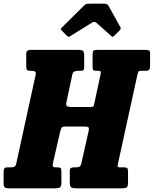

<svg xmlns="http://www.w3.org/2000/svg" viewBox="-60 -1020 834 1040"><path d="M-40.5 -30.5V-86Q-40.5 -101.5 -36.5 -107.5Q-32.5 -113.5 -18 -113.5H-1.5Q11 -113.5 18.2 -117.2Q25.5 -121 29 -138.5L133 -614.5Q136 -628.5 130 -632.5Q124 -636.5 108.5 -636.5H103.5Q92 -636.5 87 -640.5Q82 -644.5 82 -662.5V-724.5Q82 -741 89 -745.5Q96 -750 111 -750H362Q381 -750 388.5 -745Q396 -740 396 -719.5V-659.5Q396 -644 392.2 -640.2Q388.5 -636.5 374 -636.5H363Q351 -636.5 342.5 -632.5Q334 -628.5 331.5 -615L299.5 -464.5Q296.5 -449.5 303 -445Q309.5 -440.5 328 -440.5H427Q445.5 -440.5 447.5 -446.5Q449.5 -452.5 453 -469.5L485 -618.5Q487.5 -630.5 484.5 -633.5Q481.5 -636.5 471 -636.5H464Q450 -636.5 445.8 -640Q441.5 -643.5 441.5 -660V-723.5Q441.5 -741 446.2 -745.5Q451 -750 468 -750H726.5Q740.5 -750 746.8 -746.8Q753 -743.5 753 -731V-663.5Q753 -649 748.5 -642.8Q744 -636.5 729 -636.5H707.5Q691.5 -636.5 689.2 -631.2Q687 -626 683.5 -611.5L580 -138Q577 -124 577.2 -118.8Q577.5 -113.5 593 -113.5H610.5Q626 -113.5 629.8 -108.5Q633.5 -103.5 633.5 -87.5V-34Q633.5 -11.5 627.8 -5.8Q622 0 600 0H353Q333.5 0 325.8 -5Q318 -10 318 -30.5V-92.5Q318 -106 323.5 -109.8Q329 -113.5 342 -113.5H351Q362.5 -113.5 370 -117Q377.5 -120.5 381 -136.5L420 -309.5Q423.5 -324.5 419.8 -329.5Q416 -334.5 400 -334.5H294.5Q278 -334.5 274 -328.8Q270 -323 266 -307L227.5 -140Q224 -125.5 226.5 -119.5Q229 -113.5 245 -113.5H251.5Q263.5 -113.5 268 -110Q272.5 -106.5 272.5 -92V-29Q272.5 -9.5 264.5 -4.8Q256.5 0 238.5 0H-9Q-29 0 -34.8 -5Q-40.5 -10 -40.5 -30.5ZM302 -826.5 273.5 -855.5Q268.5 -861 269.2 -863.5Q270 -866 276 -872L397 -991.5Q403 -997.5 408.8 -998.8Q414.5 -1000 425.5 -1000H504.5Q521 -1000 526 -991.5L592.5 -872Q597 -865 588.5 -856L558.5 -826Q552 -819.5 549.8 -820.2Q547.5 -821 542 -825.5L462.5 -896.5Q452 -906 437.5 -897L319.5 -823.5Q312.5 -819.5 309.2 -821Q306 -822.5 302 -826.5Z"/></svg>

Font: Besley* Condensed Heavy
Style: Italic
Weight: 800
Width: 3
Italic angle: -13°
Designer: Owen Earl
Foundry: indestructible type*
Version: Version 3.000; ttfautohint (v1.8.3)